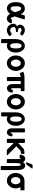

<svg xmlns="http://www.w3.org/2000/svg" viewBox="2151 -2885 912 5254"><g transform="rotate(90 2607.0 -258.0)"><path d="M39.1 -235.8Q39.1 -307.6 56.2 -359.4Q73.2 -411.1 101.6 -436Q129.9 -460.9 157.5 -471.4Q185.1 -481.9 214.8 -481.9Q245.6 -481.9 271.2 -471.9Q296.9 -461.9 317.4 -441.4Q337.9 -420.9 345.9 -410.4Q354 -399.9 367.2 -377.9Q370.1 -374 371.1 -372.1Q394 -456.1 399.4 -469Q404.8 -481.9 420.9 -481.9H470.2Q472.2 -481.9 475.1 -481.9Q487.3 -481.9 491.7 -481.9Q496.1 -481.9 501.5 -480.5Q506.8 -479 508.3 -476.6Q509.8 -474.1 509.8 -469.2Q509.8 -467.3 492.2 -399.9Q480 -356.9 468.5 -322Q457 -287.1 450.9 -269Q444.8 -251 439.9 -238.5Q435.1 -226.1 433.1 -219.5Q431.2 -212.9 431.2 -209Q431.2 -195.8 450.2 -145.5Q469.2 -95.2 485.8 -95.2Q497.1 -95.2 502.4 -111.1Q507.8 -127 526.9 -127H587.9Q602.1 -127 608.6 -124Q615.2 -121.1 615.2 -108.9Q615.2 -66.9 578.6 -28.6Q542 9.8 484.9 9.8Q405.8 9.8 359.9 -79.1Q291 9.8 213.9 9.8Q184.1 9.8 156.5 -0.7Q128.9 -11.2 101.1 -35.6Q73.2 -60.1 56.2 -111.3Q39.1 -162.6 39.1 -235.8ZM150.9 -224.1Q150.9 -93.3 214.8 -92.8Q248 -92.8 280 -142.8Q312 -192.9 312 -210.9Q312 -211.9 305.2 -240.2Q297.4 -270 290.3 -290Q283.2 -310.1 272.2 -333Q261.2 -356 246.6 -367.9Q231.9 -379.9 214.8 -379.9Q192.9 -379.9 179 -366.9Q165 -354 159.4 -330.1Q153.8 -306.2 152.3 -288.6Q150.9 -271 150.9 -245.1Z M629.4 -170.9Q629.4 -237.8 704.6 -270Q654.8 -299.8 654.8 -354Q654.8 -405.8 697.8 -443.8Q740.7 -481.9 804.7 -481.9Q840.8 -481.9 877.2 -465.6Q913.6 -449.2 934.1 -431.2Q954.6 -413.1 954.6 -404.8Q954.6 -396 930.2 -372.1Q905.8 -348.1 898.4 -348.1Q894.5 -348.1 864.5 -370.6Q834.5 -393.1 805.7 -393.1Q781.7 -393.1 762.2 -378.4Q742.7 -363.8 742.7 -341.8Q742.7 -297.9 828.6 -290Q829.6 -290 834.5 -289.6Q839.4 -289.1 841.6 -289.1Q843.8 -289.1 847.7 -287.6Q851.6 -286.1 853 -284.2Q854.5 -282.2 856 -278.1Q857.4 -273.9 857.4 -268.1V-262.2Q857.4 -244.1 851.1 -241Q844.7 -237.8 816.4 -236.8Q765.6 -234.9 742.2 -222.4Q718.8 -210 718.8 -182.1Q718.8 -144 743.2 -112.1Q767.6 -80.1 806.6 -80.1Q832.5 -80.1 855 -91.1Q877.4 -102.1 891.6 -113.5Q905.8 -125 910.6 -125Q918.5 -125 942.6 -100.6Q966.8 -76.2 966.8 -67.9Q966.8 -59.1 945.8 -41Q924.8 -22.9 885.3 -6.6Q845.7 9.8 806.6 9.8Q729.5 9.8 679.4 -46.1Q629.4 -102.1 629.4 -170.9Z M1049.3 147V-223.1Q1049.3 -280.3 1061.3 -326.2Q1073.2 -372.1 1092.3 -400.1Q1111.3 -428.2 1136.2 -447.5Q1161.1 -466.8 1185.3 -474.4Q1209.5 -481.9 1233.4 -481.9Q1314.5 -481.9 1366.5 -409.9Q1418.5 -337.9 1418.5 -235.8Q1418.5 -132.8 1366.9 -61.5Q1315.4 9.8 1234.4 9.8Q1202.1 9.8 1161.1 -7.8V147Q1160.2 160.2 1155.3 163.6Q1150.4 167 1138.2 167H1071.3Q1059.1 167 1054.7 163.1Q1050.3 159.2 1049.3 147ZM1161.1 -235.8Q1161.1 -80.1 1234.4 -80.1Q1306.2 -80.1 1306.2 -236.8Q1306.2 -392.6 1233.4 -393.1Q1161.1 -393.1 1161.1 -235.8Z M1498 -235.8Q1498 -334 1557.6 -408Q1617.2 -481.9 1709 -481.9Q1800.8 -481.9 1860.4 -408Q1919.9 -334 1919.9 -236.1Q1919.9 -138.2 1860.4 -64.2Q1800.8 9.8 1709 9.8Q1621.1 9.8 1559.6 -61.5Q1498 -132.8 1498 -235.8ZM1637.5 -331.1Q1609.9 -292 1609.9 -236.1Q1609.9 -180.2 1637.5 -141.1Q1665 -102.1 1709 -102.1Q1752.9 -102.1 1780.5 -141.1Q1808.1 -180.2 1808.1 -236.1Q1808.1 -292 1780.5 -331.1Q1752.9 -370.1 1709 -370.1Q1665 -370.1 1637.5 -331.1Z M1943.8 -431.2Q1943.8 -442.4 1962.9 -448.2Q2027.8 -472.2 2092.8 -472.2H2451.2Q2468.3 -472.2 2471.7 -465.6Q2475.1 -459 2475.1 -433.1Q2475.1 -427.2 2474.6 -415Q2474.1 -402.8 2474.1 -397Q2474.1 -377.9 2469.5 -374Q2464.8 -370.1 2445.8 -370.1H2393.1V-155.8Q2393.1 -101.6 2414.1 -102.1Q2430.2 -102.1 2434.1 -129.9Q2436 -146 2440.4 -149.4Q2444.8 -152.8 2460 -152.8H2487.8Q2496.6 -152.8 2500.7 -152.3Q2504.9 -151.9 2509 -147.5Q2513.2 -143.1 2513.2 -133.8Q2513.2 -107.9 2503.2 -76.9Q2493.2 -45.9 2465.1 -18.1Q2437 9.8 2397 9.8Q2354 9.8 2317.4 -29.1Q2280.8 -67.9 2280.8 -151.9V-370.1H2198.7V-17.1Q2198.7 2.9 2192.9 6.3Q2187 9.8 2158.2 9.8H2109.9Q2095.7 9.8 2091.8 4.4Q2087.9 -1 2087.9 -13.2V-370.1Q2053.7 -367.2 2023.9 -354.5Q1994.1 -341.8 1990.7 -341.8Q1981 -341.8 1973.1 -361.8Q1943.8 -424.3 1943.8 -431.2Z M2552.7 -235.8Q2552.7 -334 2612.3 -408Q2671.9 -481.9 2763.7 -481.9Q2855.5 -481.9 2915 -408Q2974.6 -334 2974.6 -236.1Q2974.6 -138.2 2915 -64.2Q2855.5 9.8 2763.7 9.8Q2675.8 9.8 2614.3 -61.5Q2552.7 -132.8 2552.7 -235.8ZM2692.1 -331.1Q2664.6 -292 2664.6 -236.1Q2664.6 -180.2 2692.1 -141.1Q2719.7 -102.1 2763.7 -102.1Q2807.6 -102.1 2835.2 -141.1Q2862.8 -180.2 2862.8 -236.1Q2862.8 -292 2835.2 -331.1Q2807.6 -370.1 2763.7 -370.1Q2719.7 -370.1 2692.1 -331.1Z M3053.7 147V-223.1Q3053.7 -280.3 3065.7 -326.2Q3077.6 -372.1 3096.7 -400.1Q3115.7 -428.2 3140.6 -447.5Q3165.5 -466.8 3189.7 -474.4Q3213.9 -481.9 3237.8 -481.9Q3318.8 -481.9 3370.8 -409.9Q3422.9 -337.9 3422.9 -235.8Q3422.9 -132.8 3371.3 -61.5Q3319.8 9.8 3238.8 9.8Q3206.5 9.8 3165.5 -7.8V147Q3164.6 160.2 3159.7 163.6Q3154.8 167 3142.6 167H3075.7Q3063.5 167 3059.1 163.1Q3054.7 159.2 3053.7 147ZM3165.5 -235.8Q3165.5 -80.1 3238.8 -80.1Q3310.5 -80.1 3310.5 -236.8Q3310.5 -392.6 3237.8 -393.1Q3165.5 -393.1 3165.5 -235.8Z M3491.2 -126V-460.9Q3491.2 -474.1 3495.8 -479Q3500.5 -483.9 3512.2 -483.9H3580.6Q3594.7 -483.9 3599.1 -478.5Q3603.5 -473.1 3603.5 -460.9V-133.8Q3603.5 -131.8 3603 -128.9Q3602.5 -126 3602.5 -125Q3602.5 -92.8 3618.2 -92.8Q3626 -92.8 3629.6 -101.8Q3633.3 -110.8 3634.8 -122.3Q3636.2 -133.8 3638.2 -137.2Q3642.1 -143.1 3665.5 -143.1H3688.5Q3712.4 -143.1 3712.4 -124Q3712.4 -99.1 3702.9 -70.1Q3693.4 -41 3666.7 -15.6Q3640.1 9.8 3602.5 9.8Q3556.6 9.8 3523.9 -26.6Q3491.2 -63 3491.2 -126Z M3778.8 -14.2V-457Q3778.8 -476.1 3784.9 -480Q3791 -483.9 3819.8 -483.9Q3826.7 -483.9 3839.8 -483.4Q3853 -482.9 3859.9 -482.9Q3860.8 -482.9 3863.5 -483.4Q3866.2 -483.9 3867.2 -483.9Q3882.3 -483.9 3886.7 -478.5Q3891.1 -473.1 3891.1 -460.9V-298.8Q4039.1 -439 4044.9 -442.9Q4089.8 -471.7 4168.9 -472.2Q4182.1 -472.2 4186.5 -468Q4190.9 -463.9 4190.9 -449.2V-403.8Q4190.9 -383.8 4188 -377.9Q4185.1 -372.1 4169.9 -372.1H4149.9Q4142.1 -372.1 4137.5 -371.6Q4132.8 -371.1 4127.4 -370.6Q4122.1 -370.1 4117.7 -367.7Q4113.3 -365.2 4108.2 -363Q4103 -360.8 4095.9 -354.5Q4088.9 -348.1 4083 -343Q4077.1 -337.9 4065.7 -326.9Q4054.2 -315.9 4044.7 -306.9Q4035.2 -297.9 4017.1 -281Q3999 -264.2 3982.9 -249V-248L4215.8 -19Q4229 -5.9 4229 0Q4229 11.2 4210 11.2H4097.2Q4094.2 11.2 4091.6 11.2Q4088.9 11.2 4086.9 10.5Q4085 9.8 4082.5 8.8Q4080.1 7.8 4079.1 7.8Q4078.1 7.8 4075.7 6.3Q4073.2 4.9 4072.8 3.9Q4072.3 2.9 4069.6 1Q4066.9 -1 4065.9 -2Q4064.9 -2.9 4062 -5.9Q4059.1 -8.8 4058.1 -9.8L3901.9 -170.9H3900.9Q3891.1 -157.7 3891.1 -143.1V-21Q3891.1 -14.2 3890.6 -9.5Q3890.1 -4.9 3889.6 -1Q3889.2 2.9 3887.7 4.9Q3886.2 6.8 3885.3 7.8Q3884.3 8.8 3880.6 9.3Q3877 9.8 3875 10.5Q3873 11.2 3867.4 11.2Q3861.8 11.2 3858.9 11.2H3814Q3791 11.2 3784.9 7.1Q3778.8 2.9 3778.8 -14.2Z M4212.9 -356.9Q4212.9 -404.8 4242.4 -448.5Q4272 -492.2 4324.2 -492.2Q4384.3 -492.2 4416 -429.2Q4448.2 -492.2 4510.3 -492.2Q4532.2 -492.2 4551 -483.6Q4569.8 -475.1 4589.8 -453.6Q4609.9 -432.1 4622.1 -384.5Q4634.3 -336.9 4634.3 -268.1V157.2Q4634.3 168.5 4629.2 173.3Q4624 178.2 4611.8 178.2H4559.1Q4532.2 178.2 4527.1 174.1Q4522 169.9 4522 151.9V-277.8Q4522 -367.7 4482.9 -368.2Q4442.9 -368.2 4442.9 -256.8V-9.8Q4442.9 2.4 4438 6.8Q4433.1 11.2 4415 11.2H4364.3Q4343.3 11.2 4337.6 6.6Q4332 2 4332 -16.1V-294.9Q4332 -359.9 4322.3 -390.1Q4315.4 -380.4 4314.7 -364.3Q4314 -348.1 4309.1 -342.8Q4305.2 -338.9 4282.2 -338.9H4235.8Q4212.9 -338.9 4212.9 -356.9ZM4419.4 -529.8Q4419.4 -529.8 4479.5 -676.8Q4486.3 -693.8 4504.4 -693.8H4570.3Q4592.3 -693.8 4592.3 -682.1Q4592.3 -676.3 4555.2 -625Q4517.1 -574.2 4487.3 -532.2Q4475.1 -517.1 4459.5 -517.1H4441.4Q4419.4 -516.6 4419.4 -529.8Z M4712.9 -231Q4712.9 -261.7 4720 -293.5Q4727.1 -325.2 4743.9 -357.7Q4760.7 -390.1 4785.4 -415Q4810.1 -439.9 4848.9 -456.1Q4887.7 -472.2 4936 -472.2H5165Q5182.1 -472.2 5185.1 -465.6Q5188 -459 5188 -430.2V-381.8Q5188 -367.7 5182.4 -364.3Q5176.8 -360.8 5166 -360.8H5102.1Q5135.3 -294.9 5134.8 -231Q5134.8 -129.9 5072.8 -60.1Q5010.7 9.8 4923.8 9.8Q4832 9.8 4772.5 -62Q4712.9 -133.8 4712.9 -231ZM4851.8 -322.5Q4823.7 -284.2 4823.7 -231.2Q4823.7 -178.2 4851.8 -140.1Q4879.9 -102.1 4923.8 -102.1Q4967.8 -102.1 4995.4 -140.1Q5022.9 -178.2 5022.9 -231.2Q5022.9 -284.2 4995.4 -322.5Q4967.8 -360.8 4923.8 -360.8Q4879.9 -360.8 4851.8 -322.5Z"/></g></svg>

Font: CMU Sans Serif Demi Condensed
Style: DemiCondensed
Weight: 600
Width: 3
Version: Version 0.7.0